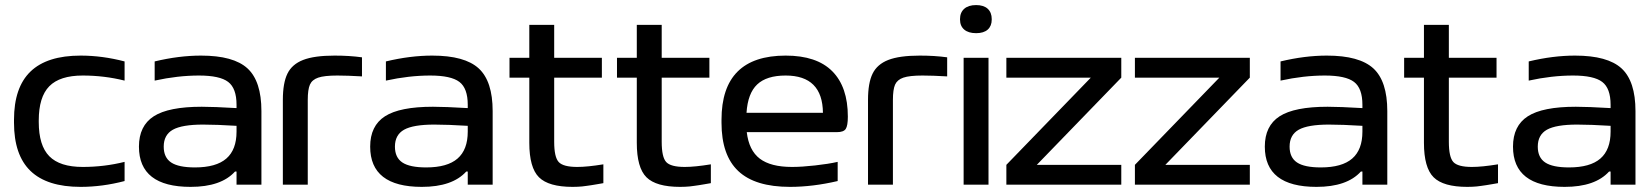

<svg xmlns="http://www.w3.org/2000/svg" viewBox="-20 -728 6508 757"><path d="M35.2 -255.9Q35.2 -383.3 100.3 -446Q165.5 -508.8 297.9 -508.8Q383.3 -508.8 471.2 -485.8V-410.2Q391.1 -430.2 306.2 -430.2Q215.8 -430.2 174.3 -387.9Q132.8 -345.7 132.8 -252.9V-247.1Q132.8 -154.3 174.3 -112.1Q215.8 -69.8 306.2 -69.8Q391.1 -69.8 471.2 -89.8V-14.2Q383.3 8.8 297.9 8.8Q165.5 8.8 100.3 -54Q35.2 -116.7 35.2 -244.1Z M772.5 -508.8Q900.9 -508.8 955.8 -458.3Q1010.7 -407.7 1010.7 -290V0H912.6V-51.8H906.7Q852.1 8.8 731.4 8.8Q527.8 8.8 527.8 -149.9Q527.8 -231.9 586.2 -269.5Q644.5 -307.1 775.4 -307.1Q823.2 -307.1 912.6 -301.8V-314.9Q912.6 -379.9 879.6 -405Q846.7 -430.2 764.6 -430.2Q681.2 -430.2 589.8 -410.2V-485.8Q685.5 -508.8 772.5 -508.8ZM625.5 -149.9Q625.5 -106.9 654.8 -87.4Q684.1 -67.9 748.5 -67.9Q832 -67.9 872.3 -102.8Q912.6 -137.7 912.6 -209V-231.9Q833 -236.8 780.8 -236.8Q697.8 -236.8 661.6 -216.6Q625.5 -196.3 625.5 -149.9Z M1310.1 -430.2Q1258.8 -430.2 1234.6 -421.9Q1210.4 -413.6 1201.9 -394.3Q1193.4 -375 1193.4 -334V0H1095.2V-334Q1095.2 -400.9 1113.3 -437.7Q1131.3 -474.6 1175.3 -491.7Q1219.2 -508.8 1299.3 -508.8Q1357.9 -508.8 1407.2 -502V-426.8Q1349.1 -430.2 1310.1 -430.2Z M1684.1 -508.8Q1812.5 -508.8 1867.4 -458.3Q1922.4 -407.7 1922.4 -290V0H1824.2V-51.8H1818.4Q1763.7 8.8 1643.1 8.8Q1439.5 8.8 1439.5 -149.9Q1439.5 -231.9 1497.8 -269.5Q1556.2 -307.1 1687 -307.1Q1734.9 -307.1 1824.2 -301.8V-314.9Q1824.2 -379.9 1791.3 -405Q1758.3 -430.2 1676.3 -430.2Q1592.8 -430.2 1501.5 -410.2V-485.8Q1597.2 -508.8 1684.1 -508.8ZM1537.1 -149.9Q1537.1 -106.9 1566.4 -87.4Q1595.7 -67.9 1660.2 -67.9Q1743.7 -67.9 1783.9 -102.8Q1824.2 -137.7 1824.2 -209V-231.9Q1744.6 -236.8 1692.4 -236.8Q1609.4 -236.8 1573.2 -216.6Q1537.1 -196.3 1537.1 -149.9Z M2255.9 -69.8Q2295.9 -69.8 2358.9 -80.1V-5.9Q2350.6 -4.4 2334.7 -1.7Q2318.8 1 2312.5 2Q2306.2 2.9 2294.4 4.6Q2282.7 6.3 2275.1 7.1Q2267.6 7.8 2257.8 8.3Q2248 8.8 2237.8 8.8Q2143.1 8.8 2105 -29.1Q2066.9 -66.9 2066.9 -165V-421.9H1988.8V-500H2066.9V-629.9H2165V-500H2353V-421.9H2165V-168.9Q2165 -108.4 2182.9 -89.1Q2200.7 -69.8 2255.9 -69.8Z M2679.7 -69.8Q2719.7 -69.8 2782.7 -80.1V-5.9Q2774.4 -4.4 2758.5 -1.7Q2742.7 1 2736.3 2Q2730 2.9 2718.3 4.6Q2706.5 6.3 2699 7.1Q2691.4 7.8 2681.6 8.3Q2671.9 8.8 2661.6 8.8Q2566.9 8.8 2528.8 -29.1Q2490.7 -66.9 2490.7 -165V-421.9H2412.6V-500H2490.7V-629.9H2588.9V-500H2776.9V-421.9H2588.9V-168.9Q2588.9 -108.4 2606.7 -89.1Q2624.5 -69.8 2679.7 -69.8Z M3322.8 -268.1Q3322.8 -232.4 3314.5 -219.7Q3306.2 -207 3279.8 -207H2924.3Q2932.6 -135.3 2975.6 -102.5Q3018.6 -69.8 3102.5 -69.8Q3141.1 -69.8 3193.6 -75.7Q3246.1 -81.5 3282.7 -89.8V-14.2Q3184.1 8.8 3094.7 8.8Q2957 8.8 2890.9 -53.5Q2824.7 -115.7 2824.7 -244.1V-255.9Q2824.7 -508.8 3077.6 -508.8Q3200.2 -508.8 3261.5 -447Q3322.8 -385.3 3322.8 -268.1ZM2923.3 -283.2H3224.6Q3223.1 -430.2 3077.6 -430.2Q3002.4 -430.2 2965.3 -395Q2928.2 -359.9 2923.3 -283.2Z M3617.2 -430.2Q3565.9 -430.2 3541.7 -421.9Q3517.6 -413.6 3509 -394.3Q3500.5 -375 3500.5 -334V0H3402.3V-334Q3402.3 -400.9 3420.4 -437.7Q3438.5 -474.6 3482.4 -491.7Q3526.4 -508.8 3606.4 -508.8Q3665 -508.8 3714.4 -502V-426.8Q3656.2 -430.2 3617.2 -430.2Z M3779.3 -500H3877.4V0H3779.3ZM3765.1 -650.9V-652.8Q3765.1 -678.7 3781.7 -693.4Q3798.3 -708 3828.6 -708Q3858.4 -708 3874.3 -693.4Q3890.1 -678.7 3890.1 -652.8V-650.9Q3890.1 -625.5 3874.3 -611.3Q3858.4 -597.2 3828.6 -597.2Q3798.3 -597.2 3781.7 -611.3Q3765.1 -625.5 3765.1 -650.9Z M3947.8 -500H4400.9V-421.9L4067.9 -78.1H4400.9V0H3947.8V-78.1L4280.8 -421.9H3947.8Z M4454.6 -500H4907.7V-421.9L4574.7 -78.1H4907.7V0H4454.6V-78.1L4787.6 -421.9H4454.6Z M5211.4 -508.8Q5339.8 -508.8 5394.8 -458.3Q5449.7 -407.7 5449.7 -290V0H5351.6V-51.8H5345.7Q5291 8.8 5170.4 8.8Q4966.8 8.8 4966.8 -149.9Q4966.8 -231.9 5025.1 -269.5Q5083.5 -307.1 5214.4 -307.1Q5262.2 -307.1 5351.6 -301.8V-314.9Q5351.6 -379.9 5318.6 -405Q5285.6 -430.2 5203.6 -430.2Q5120.1 -430.2 5028.8 -410.2V-485.8Q5124.5 -508.8 5211.4 -508.8ZM5064.5 -149.9Q5064.5 -106.9 5093.8 -87.4Q5123 -67.9 5187.5 -67.9Q5271 -67.9 5311.3 -102.8Q5351.6 -137.7 5351.6 -209V-231.9Q5272 -236.8 5219.7 -236.8Q5136.7 -236.8 5100.6 -216.6Q5064.5 -196.3 5064.5 -149.9Z M5783.2 -69.8Q5823.2 -69.8 5886.2 -80.1V-5.9Q5877.9 -4.4 5862.1 -1.7Q5846.2 1 5839.8 2Q5833.5 2.9 5821.8 4.6Q5810.1 6.3 5802.5 7.1Q5794.9 7.8 5785.2 8.3Q5775.4 8.8 5765.1 8.8Q5670.4 8.8 5632.3 -29.1Q5594.2 -66.9 5594.2 -165V-421.9H5516.1V-500H5594.2V-629.9H5692.4V-500H5880.4V-421.9H5692.4V-168.9Q5692.4 -108.4 5710.2 -89.1Q5728 -69.8 5783.2 -69.8Z M6189.9 -508.8Q6318.4 -508.8 6373.3 -458.3Q6428.2 -407.7 6428.2 -290V0H6330.1V-51.8H6324.2Q6269.5 8.8 6148.9 8.8Q5945.3 8.8 5945.3 -149.9Q5945.3 -231.9 6003.7 -269.5Q6062 -307.1 6192.9 -307.1Q6240.7 -307.1 6330.1 -301.8V-314.9Q6330.1 -379.9 6297.1 -405Q6264.2 -430.2 6182.1 -430.2Q6098.6 -430.2 6007.3 -410.2V-485.8Q6103 -508.8 6189.9 -508.8ZM6043 -149.9Q6043 -106.9 6072.3 -87.4Q6101.6 -67.9 6166 -67.9Q6249.5 -67.9 6289.8 -102.8Q6330.1 -137.7 6330.1 -209V-231.9Q6250.5 -236.8 6198.2 -236.8Q6115.2 -236.8 6079.1 -216.6Q6043 -196.3 6043 -149.9Z"/></svg>

Font: LT Wave
Style: Regular
Weight: 400
Designer: Daniel Lyons
Version: Version 2.5 (Glyphs App)